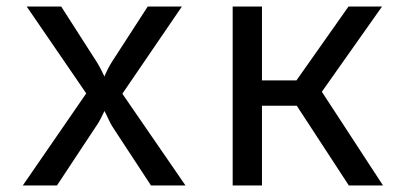

<svg xmlns="http://www.w3.org/2000/svg" viewBox="-20 -570 1240 590"><path d="M50 0 245 -283 62 -550H168L277 -380Q284 -369 290.5 -356Q297 -343 301 -335Q304 -343 310.5 -356Q317 -369 324 -380L434 -550H539L356 -282L550 0H444L326 -180Q319 -191 312.5 -205.5Q306 -220 301 -229Q297 -220 289.5 -205.5Q282 -191 274 -180L155 0Z M695 0V-550H785V-323H891L1051 -550H1154L969 -288L1157 0H1052L892 -245H785V0Z"/></svg>

Font: NKDuy Mono
Style: Regular
Weight: 400
Monospace: yes
Designer: NKDuy
Foundry: NKDuy
Version: Version 2.251; ttfautohint (v1.8.4.7-5d5b)